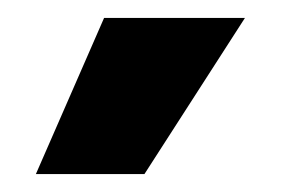

<svg xmlns="http://www.w3.org/2000/svg" viewBox="-20 -791 323 214"><path d="M141 -597H20L96 -771H253Z"/></svg>

Font: Bricolage Grotesque 96pt ExtraBold ExtraBold
Style: Regular
Weight: 800
Version: Version 1.001;gftools[0.9.33.dev8+g029e19f]